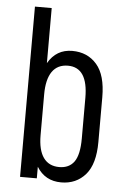

<svg xmlns="http://www.w3.org/2000/svg" viewBox="-51 -728 515 775"><g transform="rotate(5 206.0 -341.0)"><path d="M127 -46.9V0H59.1V-689.9H127V-466.8Q160.6 -524.9 225.1 -524.9Q287.1 -524.9 324.7 -481.4Q361.8 -438.5 361.8 -349.1V-168Q361.8 -78.6 324.7 -35.6Q287.1 7.8 226.1 7.8Q160.6 7.8 127 -46.9ZM273.4 -81.5Q293.9 -110.4 293.9 -175.8V-340.8Q293.9 -463.9 212.9 -463.9Q170.9 -463.9 148.9 -432.6Q127 -400.9 127 -339.8V-174.8Q127 -114.7 148.9 -84Q170.9 -53.2 212.9 -53.2Q252.9 -53.2 273.4 -81.5Z"/></g></svg>

Font: D-DIN Condensed
Style: Regular
Weight: 400
Width: 3
Designer: Charles Nix
Foundry: Datto Inc.
Version: Version 1.00